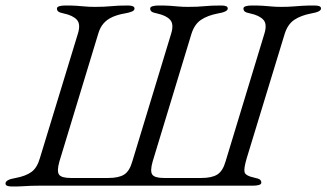

<svg xmlns="http://www.w3.org/2000/svg" viewBox="-29 -675 1187 698"><path d="M15 3Q3 3 -3 0.5Q-9 -2 -9 -8Q-9 -22 28 -28Q65 -35 85.5 -50Q106 -65 116 -100L254 -552Q265 -587 250.5 -603Q236 -619 203 -626Q188 -629 183 -633Q178 -637 178 -644Q178 -650 187 -652.5Q196 -655 208 -655Q233 -655 249 -654Q265 -653 280 -651.5Q295 -650 316 -650Q351 -650 375 -652.5Q399 -655 436 -655Q460 -655 460 -644Q460 -637 450.5 -633Q441 -629 424 -626Q400 -622 380.5 -613.5Q361 -605 348 -590.5Q335 -576 328 -552L187 -88Q177 -53 185.5 -40.5Q194 -28 228 -28H365Q403 -28 422.5 -40.5Q442 -53 452 -88L593 -552Q604 -587 589.5 -603Q575 -619 542 -626Q527 -629 522 -633Q517 -637 517 -644Q517 -650 526 -652.5Q535 -655 547 -655Q572 -655 588 -654Q604 -653 619 -651.5Q634 -650 655 -650Q690 -650 714 -652.5Q738 -655 775 -655Q787 -655 793 -652.5Q799 -650 799 -644Q799 -632 763 -626Q726 -619 702 -603Q678 -587 667 -552L526 -88Q516 -53 524.5 -40.5Q533 -28 567 -28H703Q741 -28 761 -40.5Q781 -53 791 -88L932 -552Q943 -587 928.5 -603Q914 -619 881 -626Q866 -629 861 -633Q856 -637 856 -644Q856 -650 865 -652.5Q874 -655 886 -655Q911 -655 927 -654Q943 -653 958 -651.5Q973 -650 994 -650Q1018 -650 1035.5 -651.5Q1053 -653 1071 -654Q1089 -655 1114 -655Q1126 -655 1132 -652.5Q1138 -650 1138 -644Q1138 -632 1102 -626Q1065 -619 1041 -603Q1017 -587 1006 -552L868 -100Q857 -63 860 -49.5Q863 -36 896 -29Q911 -26 916 -22Q921 -18 921 -11Q921 -5 912 -2.5Q903 0 891 0Q866 0 852 0Q838 0 826.5 0Q815 0 797 0Q715 0 633.5 0Q552 0 470 0Q382 0 294 0Q206 0 117 0Q97 0 83.5 0.5Q70 1 55 2Q40 3 15 3Z"/></svg>

Font: EB Garamond
Style: Italic
Weight: 400
Italic angle: -17.2°
Designer: Georg Duffner and Octavio Pardo
Foundry: Georg Duffner
Version: Version 1.001